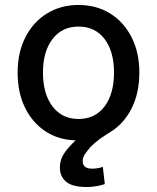

<svg xmlns="http://www.w3.org/2000/svg" viewBox="-20 -553 632 773"><path d="M330 200Q271 200 246 178.5Q221 157 221 122Q221 89 240 62Q259 35 285 12H280Q212 9 160.5 -26Q109 -61 80 -121Q51 -181 51 -261Q51 -342 82.5 -403.5Q114 -465 169.5 -499Q225 -533 296 -533Q368 -533 423 -499Q478 -465 509.5 -403.5Q541 -342 541 -261Q541 -177 509 -115Q477 -53 422 -20Q404 -9 384 5Q364 19 345 38Q331 54 322 67.5Q313 81 313 96Q313 126 351 126Q360 126 371 124.5Q382 123 394 119L402 188Q389 193 368.5 196.5Q348 200 330 200ZM296 -74Q363 -74 401 -124.5Q439 -175 439 -261Q439 -346 401 -396Q363 -446 296 -446Q230 -446 191.5 -396Q153 -346 153 -261Q153 -175 191.5 -124.5Q230 -74 296 -74Z"/></svg>

Font: Ubuntu Sans Medium
Style: Regular
Weight: 500
Designer: Dalton Maag Ltd
Foundry: Dalton Maag Ltd
Version: Version 1.006; ttfautohint (v1.8.4.7-5d5b)